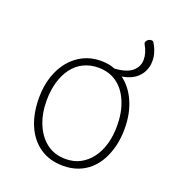

<svg xmlns="http://www.w3.org/2000/svg" viewBox="-130 -801 849 925"><g transform="rotate(20 294.5 -338.5)"><path d="M295 19Q226 19 176.5 -15Q127 -49 101 -109.5Q75 -170 75 -250Q75 -310 91.5 -359.5Q108 -409 137.5 -444.5Q167 -480 207 -499.5Q247 -519 295 -519Q315 -519 333.5 -516Q352 -513 368 -506Q430 -510 458 -534Q486 -558 486.5 -593Q487 -628 465 -666Q461 -673 464.5 -680Q468 -687 475.5 -691.5Q483 -696 491 -695.5Q499 -695 503 -687Q530 -641 528 -597Q526 -553 497.5 -522Q469 -491 414 -482Q460 -449 487 -388.5Q514 -328 514 -250Q514 -202 504 -161Q494 -120 475.5 -86.5Q457 -53 430.5 -29.5Q404 -6 370 6.5Q336 19 295 19ZM295 -16Q338 -16 370.5 -33.5Q403 -51 426.5 -82Q450 -113 462.5 -156Q475 -199 475 -250Q475 -319 453 -372.5Q431 -426 391 -455Q351 -484 295 -484Q254 -484 220 -467.5Q186 -451 162.5 -419.5Q139 -388 126.5 -345Q114 -302 114 -250Q114 -182 136.5 -129Q159 -76 199 -46Q239 -16 295 -16Z"/></g></svg>

Font: Playwrite HR Lijeva Thin
Style: Regular
Weight: 250
Designer: Veronika Burian, José Scaglione
Foundry: TypeTogether
Version: Version 1.002